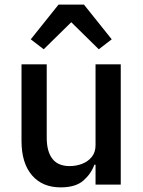

<svg xmlns="http://www.w3.org/2000/svg" viewBox="-20 -798 620 830"><path d="M393 0V-86H388Q374 -47 340.5 -17.5Q307 12 242 12Q163 12 118 -40.5Q73 -93 73 -189V-520H182V-203Q182 -143 206.5 -111.5Q231 -80 281 -80Q310 -80 335.5 -90Q361 -100 377 -120Q393 -140 393 -170V-520H502V0ZM233 -778H343L463 -628L407 -585L288 -702L169 -585L113 -628Z"/></svg>

Font: IBM Plex Sans Medium
Style: Regular
Weight: 500
Designer: Mike Abbink, Paul van der Laan, Pieter van Rosmalen
Foundry: Bold Monday
Version: Version 3.201